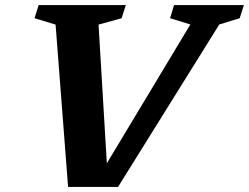

<svg xmlns="http://www.w3.org/2000/svg" viewBox="-20 -727 976 753"><path d="M198 -630.5 115.5 -655.5 131.5 -707H473.5L457 -655.5L366.5 -630.5L399 -86.5L726.5 -631L647 -655.5L662.5 -707H936.5L920 -655.5L840 -631L443 6H247Z"/></svg>

Font: Newsreader Caption SemiBold
Style: Italic
Weight: 600
Italic angle: -17°
Designer: Hugues Gentile
Foundry: Production Type
Version: Version 1.001